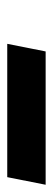

<svg xmlns="http://www.w3.org/2000/svg" viewBox="172 -938 146 530"><g transform="rotate(90 245.0 -673.0)"><path d="M101 -620 122 -726H490L469 -620Z"/></g></svg>

Font: REM
Style: Bold Italic
Weight: 700
Italic angle: -11°
Designer: Octavio Pardo
Foundry: Ashler Design
Version: Version 1.005;gftools[0.9.28]